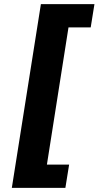

<svg xmlns="http://www.w3.org/2000/svg" viewBox="-20 -725 475 925"><path d="M37 180 177 -705H435L417 -593H310L206 68H313L295 180Z"/></svg>

Font: Nunito Sans 12pt ExtraLight ExtraBold
Style: Italic
Weight: 800
Italic angle: -9°
Version: Version 3.101;gftools[0.9.27]